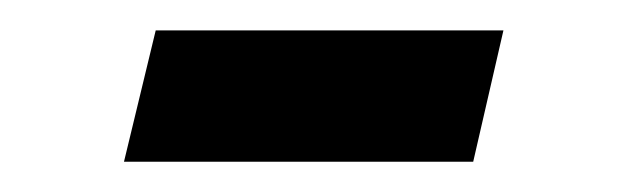

<svg xmlns="http://www.w3.org/2000/svg" viewBox="-20 -525 415 127"><path d="M62 -418 83 -504.9H313L293 -418Z"/></svg>

Font: Linux Libertine G
Style: Regular
Weight: 400
Designer: Philipp H. Poll
Foundry: Philipp H. Poll
Version: Version 4.7.5